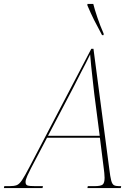

<svg xmlns="http://www.w3.org/2000/svg" viewBox="-80 -964 698 984"><path d="M-60 0 -58 -10H-31Q-8 -10 5.5 -15Q19 -20 33 -41Q47 -62 72 -110L388 -714H399L480 -99Q485 -57 490 -38.5Q495 -20 504 -15Q513 -10 530 -10H541L539 0H368L370 -10H404Q436 -10 446 -18Q456 -26 456 -53Q456 -64 454.5 -77.5Q453 -91 452 -99L432 -258H161L79 -102Q69 -83 60 -63Q51 -43 51 -31Q51 -17 61 -13.5Q71 -10 101 -10H140L138 0ZM294 -512 166 -268H431L403 -484Q400 -514 395.5 -551Q391 -588 387.5 -624Q384 -660 382 -685Q370 -660 360 -640.5Q350 -621 335 -592.5Q320 -564 294 -512ZM443 -784Q419 -828 402 -862Q385 -896 368 -936V-944H398Q405 -916 419 -874.5Q433 -833 451 -792V-784Z"/></svg>

Font: Noto Serif Display SemiCondensed Thin
Style: Italic
Weight: 100
Width: 4
Italic angle: -12°
Designer: Monotype Design Team
Foundry: Monotype Imaging Inc.
Version: Version 2.009